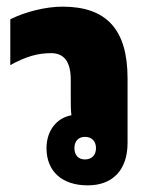

<svg xmlns="http://www.w3.org/2000/svg" viewBox="-20 -548 456 578"><path d="M244 10C320 10 364 -37 364 -118V-312C364 -459 301 -528 168 -528C119 -528 57 -513 11 -490V-352C58 -378 94 -388 134 -388C173 -388 193 -362 193 -308V-262C193 -234 193 -216 195 -201C150 -193 120 -154 120 -102C120 -32 167 10 244 10ZM236 -68C216 -68 204 -81 204 -102C204 -123 216 -136 236 -136C256 -136 269 -123 269 -102C269 -81 256 -68 236 -68Z"/></svg>

Font: Noto Sans Thai Looped UI Narrow Black
Style: Regular
Weight: 900
Width: 4
Designer: Cadson Demak Team
Foundry: Cadson Demak Co., Ltd.
Version: Version 1.000